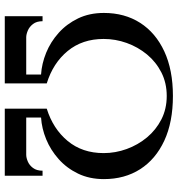

<svg xmlns="http://www.w3.org/2000/svg" viewBox="10 -754 744 804"><g transform="rotate(90 382.0 -352.0)"><path d="M730 -415Q730 -354.5 707 -306.9Q684.1 -259.3 646.2 -225.6Q608.4 -191.9 563 -173.3Q517.6 -154.8 472.2 -151.9V-89.8H627.9Q640.6 -89.8 656.2 -96.4Q671.9 -103 683.3 -118.2Q694.8 -133.3 694.8 -158.2H715.8V0H435.1V-175.8Q519.5 -202.1 570.3 -263.4Q621.1 -324.7 621.1 -414.1Q621.1 -463.4 604 -510.5Q586.9 -557.6 555.4 -595.5Q523.9 -633.3 480 -655.8Q436 -678.2 381.8 -678.2Q327.6 -678.2 283.4 -655.8Q239.3 -633.3 208 -595.5Q176.8 -557.6 159.9 -510.5Q143.1 -463.4 143.1 -414.1Q143.1 -324.7 193.6 -263.4Q244.1 -202.1 329.1 -175.8V0H47.9V-158.2H68.8Q68.8 -133.3 80.6 -118.2Q92.3 -103 108.2 -96.4Q124 -89.8 136.2 -89.8H292V-151.9Q246.6 -154.8 200.9 -173.3Q155.3 -191.9 117.7 -225.6Q80.1 -259.3 57.1 -306.9Q34.2 -354.5 34.2 -415Q34.2 -502 75.7 -566.9Q117.2 -631.8 195.1 -668Q272.9 -704.1 381.8 -704.1Q491.2 -704.1 569.1 -668Q647 -631.8 688.5 -566.9Q730 -502 730 -415Z"/></g></svg>

Font: Charis
Style: Regular
Weight: 400
Designer: Walt Agee, Miriam Martin, Annie Olsen, Victor Gaultney, Lorna Priest, Alan Ward, Bob Hallissy, Martin Hosken, Sharon Cor
Foundry: SIL Global
Version: Version 7.000